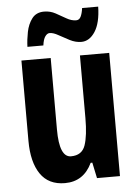

<svg xmlns="http://www.w3.org/2000/svg" viewBox="-54 -797 609 849"><g transform="rotate(-5 250.5 -372.5)"><path d="M444.8 -546.9V0H342.8L328.1 -69.8H320.8Q283.2 9.8 200.2 9.8Q127.4 9.8 91.3 -43.2Q55.2 -96.2 55.2 -189.9V-546.9H185.1V-229Q185.1 -106 236.8 -106Q285.6 -106 300.3 -148.4Q314.9 -190.9 314.9 -269V-546.9ZM86.9 -605Q87.9 -636.2 94.7 -670.7Q101.6 -705.1 120.1 -729.5Q138.7 -753.9 173.8 -753.9Q200.7 -753.9 224.1 -741.2Q247.6 -728.5 269.3 -715.8Q291 -703.1 312 -703.1Q325.7 -703.1 332.5 -716.8Q339.4 -730.5 342.8 -754.9H414.1Q412.6 -682.6 387.7 -644.3Q362.8 -606 326.7 -606Q301.3 -606 275.9 -618.9Q250.5 -631.8 228.3 -644.5Q206.1 -657.2 189.9 -657.2Q179.2 -657.2 170.2 -644.8Q161.1 -632.3 157.7 -605Z"/></g></svg>

Font: Open Sans Condensed
Style: Bold
Weight: 700
Width: 3
Designer: Monotype Design Team
Foundry: Monotype Imaging Inc.
Version: Version 3.003; ttfautohint (v1.8.4)